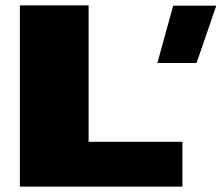

<svg xmlns="http://www.w3.org/2000/svg" viewBox="-20 -695 826 715"><path d="M566 -460.5H712L785.5 -674H625ZM54 0H659.5V-167H310V-675H54Z"/></svg>

Font: Anybody Expanded Black
Style: Regular
Weight: 900
Width: 7
Designer: Tyler Finck
Foundry: Etcetera Type Company
Version: Version 1.113;gftools[0.9.25]